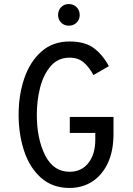

<svg xmlns="http://www.w3.org/2000/svg" viewBox="-20 -917 656 949"><path d="M72 -350Q72 -447 100 -529.5Q128 -612 184.5 -662Q241 -712 324 -712Q400 -712 444 -679Q488 -646 518 -590L442 -546Q420 -586 393 -609Q366 -632 324 -632Q267 -632 231 -590.5Q195 -549 178.5 -485Q162 -421 162 -350Q162 -231 203 -149.5Q244 -68 324 -68Q383 -68 417 -111.5Q451 -155 451 -227V-260H325V-339H541V-255Q541 -170 512.5 -110Q484 -50 435 -19Q386 12 324 12Q239 12 182.5 -38.5Q126 -89 99 -171.5Q72 -254 72 -350ZM267 -843Q267 -866 282 -881.5Q297 -897 320 -897Q343 -897 358.5 -881.5Q374 -866 374 -843Q374 -820 358.5 -805Q343 -790 320 -790Q297 -790 282 -805.5Q267 -821 267 -843Z"/></svg>

Font: Overpass Mono
Style: Regular
Weight: 400
Monospace: yes
Designer: Delve Withrington, Dave Bailey
Foundry: Delve Fonts
Version: Version 1.000;DELV;Overpass